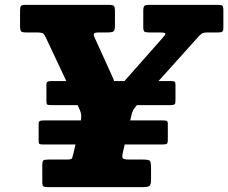

<svg xmlns="http://www.w3.org/2000/svg" viewBox="-20 -770 939 790"><path d="M192.5 -436.5Q180.5 -436.5 175.8 -433.8Q171 -431 171 -422.5V-352.5Q171 -343 173.8 -340.2Q176.5 -337.5 191 -337.5H680Q695.5 -337.5 698.8 -341.2Q702 -345 702 -354V-422.5Q702 -431.5 698.5 -434Q695 -436.5 681.5 -436.5ZM160.5 -274.5Q148 -274.5 143.5 -271.8Q139 -269 139 -260.5V-190.5Q139 -181 141.8 -178.2Q144.5 -175.5 159 -175.5H648.5Q664 -175.5 667.2 -179.2Q670.5 -183 670.5 -192V-260.5Q670.5 -269.5 667 -272Q663.5 -274.5 650 -274.5ZM154 -20Q154 -5.5 159 -2.8Q164 0 178.5 0H566Q586.5 0 594 -4.5Q601.5 -9 601.5 -31V-81.5Q601.5 -105 595.5 -109.2Q589.5 -113.5 567 -113.5H513Q490 -113.5 485.5 -118.5Q481 -123.5 485.5 -142.5L519.5 -290.5Q524 -311.5 530.8 -321.5Q537.5 -331.5 549 -344L800.5 -623.5Q807.5 -631 814 -633.8Q820.5 -636.5 835 -636.5H878Q890.5 -636.5 894.8 -639.8Q899 -643 899 -655.5V-728Q899 -744 894 -747Q889 -750 873 -750H595Q578.5 -750 574 -745.8Q569.5 -741.5 569.5 -724V-659Q569.5 -644 573.8 -640.2Q578 -636.5 593 -636.5H633.5Q660.5 -636.5 660.5 -631.5Q660.5 -626.5 649 -614L496.5 -441.5Q487 -430 479.8 -419.8Q472.5 -409.5 464.5 -409.5Q453.5 -409.5 452.5 -422.2Q451.5 -435 442 -455.5L370 -614Q364 -626.5 366.5 -631.5Q369 -636.5 389 -636.5H421Q442.5 -636.5 447.8 -641.5Q453 -646.5 453 -668V-723.5Q453 -741.5 448.5 -745.8Q444 -750 426.5 -750H85Q70 -750 66.2 -745.5Q62.5 -741 62.5 -726V-661.5Q62.5 -645.5 66.8 -641Q71 -636.5 87.5 -636.5H130Q153.5 -636.5 158.5 -631.8Q163.5 -627 170.5 -611.5L302.5 -331Q312.5 -310.5 314 -297.5Q315.5 -284.5 309.5 -259L282.5 -140Q279 -126 277 -119.8Q275 -113.5 256.5 -113.5H180.5Q164.5 -113.5 159.2 -110.5Q154 -107.5 154 -90.5Z"/></svg>

Font: Besley ExtraBold
Style: Italic
Weight: 800
Italic angle: -13°
Designer: Owen Earl
Foundry: indestructible type*
Version: Version 2.001